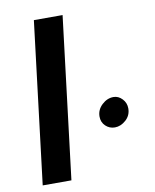

<svg xmlns="http://www.w3.org/2000/svg" viewBox="-87 -855 743 922"><g transform="rotate(-10 284.0 -394.5)"><path d="M282 -789 186 0H46L142 -789ZM454 -359Q478 -359 496.5 -339.5Q515 -320 515 -293Q515 -259 490 -236.5Q465 -214 436 -214Q410 -214 391 -232Q372 -250 372 -278Q372 -311 397.5 -335Q423 -359 454 -359Z"/></g></svg>

Font: Josefin Sans
Style: Bold Italic
Weight: 700
Italic angle: -7°
Designer: Santiago Orozco
Foundry: Typemade
Version: Version 2.000